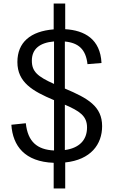

<svg xmlns="http://www.w3.org/2000/svg" viewBox="-20 -906 660 1082"><path d="M473 -544.5 552 -551C545.5 -685.5 457 -735 347.5 -741.5V-886H282.5V-740.5C152.5 -730 78 -668 78 -556.5C78 -442 163.5 -392.5 283.5 -342C284 -342 284 -341.5 284.5 -341.5V-58C190.5 -62.5 136.5 -106.5 125.5 -211.5L44 -203C52 -83 120 5.5 282.5 11.5V156H347.5V9.5C491.5 -5.5 555.5 -92.5 555.5 -195C555.5 -307 475 -352.5 345.5 -407V-672C422.5 -665 464 -627.5 473 -544.5ZM159.5 -564C159.5 -630 203.5 -665.5 284.5 -672.5V-433C191.5 -475 159.5 -502.5 159.5 -564ZM345.5 -60.5V-316C426.5 -281 470.5 -253.5 470.5 -188C470.5 -115.5 425.5 -71.5 345.5 -60.5Z"/></svg>

Font: Monaspace Krypton Light
Style: Regular
Weight: 300
Designer: Riley Cran & the Lettermatic Team
Foundry: Lettermatic
Version: Version 1.101 (Monaspace Krypton)